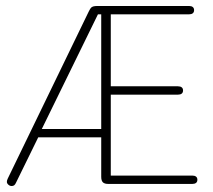

<svg xmlns="http://www.w3.org/2000/svg" viewBox="-20 -616 712 643"><path d="M319 -156V-24Q319 -11 324.5 -5.5Q330 0 343 0H624Q632 0 636.5 -3.5Q641 -7 641 -14Q641 -21 636.5 -24.5Q632 -28 624 -28H351V-299H576Q584 -299 588.5 -302.5Q593 -306 593 -313Q593 -320 588.5 -323.5Q584 -327 576 -327H351V-568H613Q621 -568 625.5 -571.5Q630 -575 630 -582Q630 -589 625.5 -592.5Q621 -596 613 -596H307Q298 -596 292.5 -594.5Q287 -593 284 -589Q281 -585 277 -577L6 -18Q3 -12 3 -7Q3 -2 8 2.5Q13 7 19 7Q24 7 27.5 4.5Q31 2 34 -5L108 -156ZM319 -184H120L308 -568H319Z"/></svg>

Font: Beiruti ExtraLight
Style: Regular
Weight: 250
Designer: Arlette Boutros
Foundry: Boutros
Version: Version 1.41